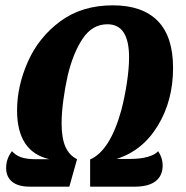

<svg xmlns="http://www.w3.org/2000/svg" viewBox="-20 -701 696 720"><path d="M435 -288Q448 -338 456 -391.5Q464 -445 464 -486Q464 -610 383 -610Q326 -610 290 -556Q254 -502 234 -418Q224 -374 217.5 -325.5Q211 -277 211 -239Q211 -184 225 -151.5Q239 -119 269 -104L240 -1H92Q48 -1 25.5 -19.5Q3 -38 3 -71Q3 -106 25 -134Q39 -118 60 -111Q81 -104 114 -104H165Q44 -132 44 -287Q44 -378 84.5 -469.5Q125 -561 206 -621Q287 -681 403 -681Q514 -681 571.5 -622.5Q629 -564 629 -446Q629 -324 572 -230Q515 -136 417 -105H468Q507 -105 534.5 -113Q562 -121 573 -134Q590 -109 590 -81Q590 -42 563.5 -21.5Q537 -1 485 -1H318V-103Q393 -136 435 -288Z"/></svg>

Font: Sansita
Style: Bold Italic
Weight: 700
Italic angle: -11°
Designer: Pablo Cosgaya
Foundry: Omnibus-Type
Version: Version 1.006